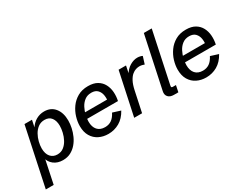

<svg xmlns="http://www.w3.org/2000/svg" viewBox="-121 -1295 2585 2048"><g transform="rotate(-30 1171.5 -270.5)"><path d="M-22.9 190.4 128.9 -527.3H221.2L200.2 -426.8L197.8 -435.1Q231.4 -488.3 277.3 -513.9Q323.2 -539.6 375.5 -539.6Q459 -539.6 505.9 -481.2Q552.7 -422.9 552.7 -327.1Q552.7 -285.2 543 -238.5Q533.2 -191.9 513.2 -147.5Q493.2 -103 462.4 -67.1Q431.6 -31.2 389.9 -9.5Q348.1 12.2 294.4 12.2Q228.5 12.2 182.9 -22.7Q137.2 -57.6 124.5 -120.1L139.2 -120.6L74.2 190.4ZM272.5 -70.3Q318.4 -70.3 351.1 -95.7Q383.8 -121.1 405 -160.6Q426.3 -200.2 436.3 -243.9Q446.3 -287.6 446.3 -323.7Q446.3 -385.3 418.2 -422.4Q390.1 -459.5 335 -459.5Q289.1 -459.5 255.6 -434.8Q222.2 -410.2 200.4 -371.6Q178.7 -333 168.2 -290Q157.7 -247.1 157.7 -210.4Q157.7 -143.6 189.2 -106.9Q220.7 -70.3 272.5 -70.3Z M854 12.2Q790.5 12.2 739.5 -13.2Q688.5 -38.6 658.7 -88.6Q628.9 -138.7 628.9 -212.4Q628.9 -265.1 646 -322Q663.1 -378.9 698.2 -428.2Q733.4 -477.5 787.6 -508.5Q841.8 -539.6 916.5 -539.6Q985.4 -539.6 1029.3 -513.4Q1073.2 -487.3 1096.2 -443.8Q1119.1 -400.4 1123 -347.7Q1127 -294.9 1115.2 -241.2H699.2L713.4 -313H1043.9L1018.1 -283.2Q1026.4 -324.2 1020 -365Q1013.7 -405.8 987.8 -433.3Q961.9 -460.9 911.6 -460.9Q862.8 -460.9 828.6 -434.8Q794.4 -408.7 773.4 -367.9Q752.4 -327.1 742.9 -283.9Q733.4 -240.7 733.4 -207Q733.4 -141.6 765.9 -105Q798.3 -68.4 858.9 -68.4Q904.8 -68.4 939 -91.8Q973.1 -115.2 999 -166.5L1095.2 -136.2Q1053.2 -59.6 990.5 -23.7Q927.7 12.2 854 12.2Z M1175.8 0 1288.1 -527.3H1379.4L1355 -409.7L1350.6 -425.3Q1386.7 -485.4 1433.1 -512.5Q1479.5 -539.6 1523.9 -539.6Q1542 -539.6 1558.6 -535.6Q1575.2 -531.7 1585.4 -525.9L1557.1 -436Q1544.4 -441.4 1528.8 -444.8Q1513.2 -448.2 1496.1 -448.2Q1477.1 -448.2 1453.6 -441.2Q1430.2 -434.1 1406 -414.1Q1381.8 -394 1360.8 -354.7Q1339.8 -315.4 1326.2 -251L1272.9 0Z M1665 0Q1618.7 0 1595.5 -25.9Q1572.3 -51.8 1581.5 -93.3L1717.3 -732.4H1814.5L1682.1 -106.9Q1678.7 -91.8 1682.1 -85.9Q1685.5 -80.1 1699.2 -80.1H1736.3L1719.7 0Z M2059.1 12.2Q1995.6 12.2 1944.6 -13.2Q1893.6 -38.6 1863.8 -88.6Q1834 -138.7 1834 -212.4Q1834 -265.1 1851.1 -322Q1868.2 -378.9 1903.3 -428.2Q1938.5 -477.5 1992.7 -508.5Q2046.9 -539.6 2121.6 -539.6Q2190.4 -539.6 2234.4 -513.4Q2278.3 -487.3 2301.3 -443.8Q2324.2 -400.4 2328.1 -347.7Q2332 -294.9 2320.3 -241.2H1904.3L1918.5 -313H2249L2223.1 -283.2Q2231.4 -324.2 2225.1 -365Q2218.8 -405.8 2192.9 -433.3Q2167 -460.9 2116.7 -460.9Q2067.9 -460.9 2033.7 -434.8Q1999.5 -408.7 1978.5 -367.9Q1957.5 -327.1 1948 -283.9Q1938.5 -240.7 1938.5 -207Q1938.5 -141.6 1970.9 -105Q2003.4 -68.4 2064 -68.4Q2109.9 -68.4 2144 -91.8Q2178.2 -115.2 2204.1 -166.5L2300.3 -136.2Q2258.3 -59.6 2195.6 -23.7Q2132.8 12.2 2059.1 12.2Z"/></g></svg>

Font: Schibsted Grotesk Medium
Style: Italic
Weight: 500
Italic angle: -12°
Designer: Bakken & Baeck AS, Henrik Kongsvoll
Foundry: Schibsted ASA
Version: Version 1.100;gftools[0.9.25]